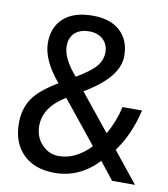

<svg xmlns="http://www.w3.org/2000/svg" viewBox="-82 -795 765 874"><g transform="rotate(10 300.0 -357.5)"><path d="M293.9 -378.9 431.2 -209Q465.8 -268.1 481.9 -338.9H571.8Q545.9 -224.6 484.9 -142.1L599.1 0H493.2L429.2 -81.1Q344.2 9.8 228 9.8Q135.7 9.8 82.8 -42.5Q29.8 -94.7 29.8 -186Q29.8 -250 60.8 -297.6Q91.8 -345.2 175.8 -395Q96.2 -488.8 96.2 -568.8Q96.2 -641.1 142.8 -683.1Q189.5 -725.1 276.9 -725.1Q358.9 -725.1 404.1 -683.3Q449.2 -641.6 449.2 -568.8Q449.2 -469.7 293.9 -378.9ZM248 -438Q313.5 -476.6 337.6 -505.6Q361.8 -534.7 361.8 -570.8Q361.8 -606.9 337.6 -629.4Q313.5 -651.9 273.9 -651.9Q231.4 -651.9 207.3 -630.1Q183.1 -608.4 183.1 -568.8Q183.1 -511.2 248 -438ZM379.9 -140.1 222.2 -335.9Q123 -275.9 123 -189Q123 -137.7 155.8 -103.3Q188.5 -68.8 233.9 -68.8Q312 -68.8 379.9 -140.1Z"/></g></svg>

Font: Noto Mono
Style: Regular
Weight: 400
Designer: Monotype Design Team
Foundry: Monotype Imaging Inc.
Version: Version 1.00